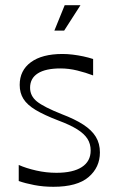

<svg xmlns="http://www.w3.org/2000/svg" viewBox="-20 -706 453 741"><path d="M52.3 -7.4V-69.4Q81.1 -56.6 119.6 -47.9Q158.1 -39.1 197.6 -39.1Q261.9 -39.1 295.9 -61.3Q329.9 -83.4 329.9 -125.1Q329.9 -151.1 317.4 -170.5Q304.9 -189.9 278.1 -206.8Q251.3 -223.7 206.1 -240.6Q150.3 -262 117.6 -281.6Q84.9 -301.3 70.4 -324.4Q56 -347.4 56 -378.4Q56 -434.1 99.2 -465.9Q142.4 -497.7 221.4 -497.7Q240.3 -497.7 260.8 -495.2Q281.3 -492.7 301.6 -488.4Q321.9 -484 339.4 -478.3V-414.9Q310.7 -425.9 278.1 -433.9Q245.4 -441.9 213.4 -441.9Q156.1 -441.9 126.1 -422.9Q96.1 -403.9 96.1 -367.3Q96.1 -335.6 122.5 -314.3Q148.9 -293 218.4 -265.4Q269.4 -246 301.9 -224.8Q334.3 -203.6 349.9 -177.9Q365.6 -152.1 365.6 -117.7Q365.6 -60 321.8 -22.6Q278 14.9 186 14.9Q146.7 14.9 112.2 8.2Q77.7 1.6 52.3 -7.4ZM189.9 -588 229.7 -686H290.6L227.7 -588Z"/></svg>

Font: Ojuju ExtraLight
Style: Regular
Weight: 200
Designer: Chisaokwu Joboson, Mirko Velimirovic
Foundry: Udi Foundry
Version: Version 1.000